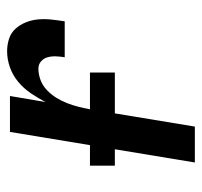

<svg xmlns="http://www.w3.org/2000/svg" viewBox="-34 -534 568 540"><g transform="rotate(-90 250.0 -264.0)"><path d="M63 0 149 -520H250L233 -420Q244 -441 257.5 -461Q271 -481 289.5 -496.5Q308 -512 330.5 -520Q353 -528 376 -528Q394 -528 411 -522.5Q428 -517 439.5 -504Q451 -491 457.5 -474.5Q464 -458 465.5 -440Q467 -422 465 -403.5Q463 -385 460 -366H359Q361 -378 361.5 -390.5Q362 -403 359 -414Q356 -425 347.5 -432.5Q339 -440 327 -440Q311 -440 295 -434Q279 -428 266.5 -416Q254 -404 245 -389.5Q236 -375 230 -359.5Q224 -344 220 -328.5Q216 -313 213 -297L164 0ZM316 -225H54V-295H316Z"/></g></svg>

Font: Iosevka Semibold
Style: Italic
Weight: 600
Italic angle: -9°
Monospace: yes
Designer: Belleve Invis
Foundry: Belleve Invis
Version: Version 32.5.0; ttfautohint (v1.8.4)